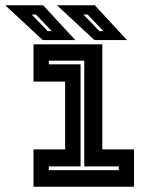

<svg xmlns="http://www.w3.org/2000/svg" viewBox="-70 -708 585 728"><path d="M57 0V-141.5H177V-398.5H57V-540H318V-141.5H438V0ZM115 -63H380.5V-77H249.5V-478H115V-464H235.5V-77H115ZM411.5 -556H288L146 -688H289.5ZM322 -590 262 -653H246L307 -590ZM215.5 -556H92L-50 -688H93.5ZM126 -590 66 -653H50L111 -590Z"/></svg>

Font: Tourney
Style: Bold
Weight: 700
Designer: Tyler Finck
Foundry: Etcetera Type Co
Version: Version 1.015